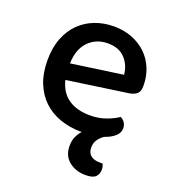

<svg xmlns="http://www.w3.org/2000/svg" viewBox="-125 -577 776 863"><g transform="rotate(20 263.5 -146.0)"><path d="M150 -181Q164 -124 204.5 -96.5Q245 -69 308 -69Q350 -69 385 -82Q420 -95 441 -110Q469 -94 469 -65Q469 -44 451 -27.5Q433 -11 401 0Q385 11 374 26.5Q363 42 363 64Q363 90 379 102.5Q395 115 424 115H436Q442 129 442 143Q442 163 429 176.5Q416 190 381 190Q334 190 301.5 164Q269 138 269 91Q269 65 277.5 46.5Q286 28 299 14Q242 14 195 -2.5Q148 -19 114.5 -51Q81 -83 62.5 -129.5Q44 -176 44 -238Q44 -298 62 -343.5Q80 -389 111 -419.5Q142 -450 184 -466Q226 -482 274 -482Q322 -482 361.5 -466.5Q401 -451 429.5 -423.5Q458 -396 473.5 -358Q489 -320 489 -275Q489 -250 477 -238.5Q465 -227 442 -223ZM274 -401Q219 -401 182.5 -364Q146 -327 144 -258L390 -293Q386 -338 357 -369.5Q328 -401 274 -401Z"/></g></svg>

Font: Baloo Thambi 2 Medium
Style: Regular
Weight: 500
Designer: Aadarsh Rajan and Ek Type
Foundry: Ek Type
Version: Version 1.640;hotconv 1.0.111;makeotfexe 2.5.65597; ttfautoh